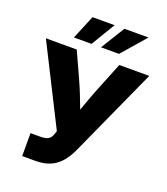

<svg xmlns="http://www.w3.org/2000/svg" viewBox="-167 -1062 1022 1176"><g transform="rotate(20 344.0 -473.5)"><path d="M117.2 0V-149.4H178.2Q216.3 -149.4 232.4 -159.7Q248.5 -169.9 255.9 -190.9L264.6 -215.8L6.8 -727.5H208L283.7 -561.5Q304.2 -516.6 321.3 -473.1Q338.4 -429.7 353.8 -388.4Q369.1 -347.2 383.8 -307.6H325.2Q345.7 -365.7 368.2 -429.4Q390.6 -493.2 418.5 -561.5L485.4 -727.5H680.7L418.5 -149.4Q395.5 -99.1 366 -65.9Q336.4 -32.7 296.9 -16.4Q257.3 0 203.6 0ZM281.2 -791H166.5L231 -946.8H375ZM460.4 -791H342.8L439 -946.8H595.7Z"/></g></svg>

Font: Inter 28pt ExtraBold
Style: Regular
Weight: 800
Designer: Rasmus Andersson
Foundry: rsms
Version: Version 4.001;git-66647c0bb